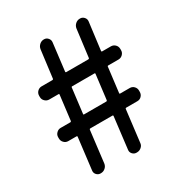

<svg xmlns="http://www.w3.org/2000/svg" viewBox="-172 -852 913 972"><g transform="rotate(-30 284.5 -365.5)"><path d="M134.8 0Q121.1 0 111.8 -10.3Q102.5 -20.5 104.5 -34.2L127 -219.7Q127 -223.6 123 -223.6H74.2Q60.5 -223.6 50.3 -233.9Q40 -244.1 40 -258.8V-266.6Q40 -280.3 50.3 -290.5Q60.5 -300.8 74.2 -300.8H131.8Q135.7 -300.8 136.7 -305.7L154.3 -449.2Q155.3 -454.1 150.4 -454.1H96.7Q82 -454.1 71.8 -464.4Q61.5 -474.6 61.5 -488.3V-496.1Q61.5 -510.7 71.8 -521Q82 -531.2 96.7 -531.2H159.2Q164.1 -531.2 165 -535.2L185.5 -696.3Q187.5 -710.9 198.7 -721.2Q210 -731.4 224.6 -731.4H225.6Q239.3 -731.4 248.5 -720.7Q257.8 -710 255.9 -696.3L236.3 -535.2Q236.3 -531.2 240.2 -531.2H369.1Q374 -531.2 375 -535.2L395.5 -696.3Q397.5 -710.9 408.7 -721.2Q419.9 -731.4 434.6 -731.4H436.5Q450.2 -731.4 459.5 -720.7Q468.8 -710 466.8 -696.3L446.3 -535.2Q446.3 -531.2 450.2 -531.2H501Q515.6 -531.2 525.9 -521Q536.1 -510.7 536.1 -496.1V-488.3Q536.1 -474.6 525.9 -464.4Q515.6 -454.1 501 -454.1H441.4Q436.5 -454.1 436.5 -449.2L418.9 -305.7Q418 -300.8 422.9 -300.8H478.5Q493.2 -300.8 502.9 -290.5Q512.7 -280.3 512.7 -266.6V-258.8Q512.7 -244.1 502.9 -233.9Q493.2 -223.6 478.5 -223.6H413.1Q409.2 -223.6 408.2 -219.7L385.7 -34.2Q384.8 -19.5 373.5 -9.8Q362.3 0 347.7 0H344.7Q331.1 0 321.8 -10.3Q312.5 -20.5 314.5 -34.2L336.9 -219.7Q336.9 -223.6 333 -223.6H203.1Q199.2 -223.6 198.2 -219.7L175.8 -34.2Q173.8 -19.5 162.6 -9.8Q151.4 0 136.7 0ZM208 -305.7Q207 -300.8 210.9 -300.8H341.8Q345.7 -300.8 346.7 -305.7L364.3 -449.2Q365.2 -454.1 360.4 -454.1H230.5Q225.6 -454.1 225.6 -449.2Z"/></g></svg>

Font: Gen Jyuu GothicL Medium
Style: Regular
Weight: 500
Designer: [Source Han Sans]
Ryoko NISHIZUKA  (kana & ideographs); Paul D. Hunt (Latin, Greek & Cyrillic); Wenlong ZHANG  (bopomofo
Version: Version 1.002.20150607